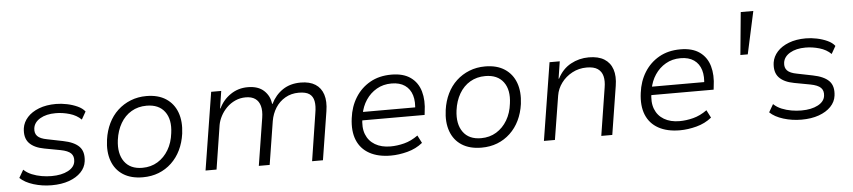

<svg xmlns="http://www.w3.org/2000/svg" viewBox="-43 -957 5407 1217"><g transform="rotate(-5 2661.0 -348.5)"><path d="M245 8Q185 8 130 -9Q75 -26 44 -56L73 -106Q95 -85 124.5 -73Q154 -61 186 -55.5Q218 -50 249 -50Q313 -50 354.5 -72Q396 -94 400 -131Q404 -163 385.5 -181.5Q367 -200 320 -209L218 -228Q153 -240 122.5 -273.5Q92 -307 100 -368Q106 -406 133.5 -436.5Q161 -467 207.5 -485Q254 -503 316 -503Q350 -503 386 -495.5Q422 -488 452.5 -474Q483 -460 499 -439L471 -390Q442 -419 397.5 -432Q353 -445 309 -445Q249 -445 210 -422Q171 -399 166 -361Q162 -330 179.5 -311.5Q197 -293 241 -285L340 -265Q411 -251 442.5 -218.5Q474 -186 466 -125Q461 -86 432 -56Q403 -26 355.5 -9Q308 8 245 8Z M825 8Q750 8 700 -24Q650 -56 629 -114.5Q608 -173 619 -250Q627 -306 649.5 -352.5Q672 -399 708 -432.5Q744 -466 790.5 -484.5Q837 -503 891 -503Q966 -503 1015.5 -470.5Q1065 -438 1086 -380.5Q1107 -323 1097 -246Q1089 -189 1066.5 -142.5Q1044 -96 1008 -62Q972 -28 926 -10Q880 8 825 8ZM827 -52Q882 -52 924.5 -78Q967 -104 994 -149.5Q1021 -195 1028 -255Q1040 -341 1002.5 -391.5Q965 -442 887 -442Q833 -442 790.5 -417Q748 -392 721.5 -346.5Q695 -301 687 -241Q676 -155 713 -103.5Q750 -52 827 -52Z M1224 0 1303 -494H1367L1350 -384H1353Q1378 -437 1426.5 -470Q1475 -503 1536 -503Q1603 -503 1639.5 -468.5Q1676 -434 1681 -384H1684Q1711 -439 1758.5 -471Q1806 -503 1873 -503Q1930 -503 1966 -480Q2002 -457 2016 -413.5Q2030 -370 2020 -308L1971 0H1902L1949 -302Q1957 -347 1951 -378Q1945 -409 1922.5 -424.5Q1900 -440 1855 -440Q1807 -440 1769 -418Q1731 -396 1707.5 -359Q1684 -322 1676 -276L1632 0H1563L1611 -302Q1618 -346 1609.5 -377Q1601 -408 1578 -424Q1555 -440 1518 -440Q1482 -440 1451 -426Q1420 -412 1396.5 -388.5Q1373 -365 1358 -336.5Q1343 -308 1338 -280L1294 0Z M2403 8Q2322 8 2267 -22.5Q2212 -53 2188.5 -110.5Q2165 -168 2176 -250Q2185 -323 2220.5 -380Q2256 -437 2314 -470Q2372 -503 2450 -503Q2526 -503 2572 -470Q2618 -437 2634.5 -379.5Q2651 -322 2640 -248L2638 -230H2222L2231 -283H2605L2580 -261Q2589 -318 2576.5 -359.5Q2564 -401 2531 -424Q2498 -447 2446 -447Q2393 -447 2351.5 -423Q2310 -399 2283 -358.5Q2256 -318 2247 -267L2244 -249Q2233 -186 2250 -142Q2267 -98 2307.5 -74Q2348 -50 2406 -50Q2448 -50 2493 -61.5Q2538 -73 2581 -104L2606 -55Q2564 -21 2509 -6.5Q2454 8 2403 8Z M2980 8Q2905 8 2855 -24Q2805 -56 2784 -114.5Q2763 -173 2774 -250Q2782 -306 2804.5 -352.5Q2827 -399 2863 -432.5Q2899 -466 2945.5 -484.5Q2992 -503 3046 -503Q3121 -503 3170.5 -470.5Q3220 -438 3241 -380.5Q3262 -323 3252 -246Q3244 -189 3221.5 -142.5Q3199 -96 3163 -62Q3127 -28 3081 -10Q3035 8 2980 8ZM2982 -52Q3037 -52 3079.5 -78Q3122 -104 3149 -149.5Q3176 -195 3183 -255Q3195 -341 3157.5 -391.5Q3120 -442 3042 -442Q2988 -442 2945.5 -417Q2903 -392 2876.5 -346.5Q2850 -301 2842 -241Q2831 -155 2868 -103.5Q2905 -52 2982 -52Z M3377 0 3456 -494H3521L3504 -385H3507Q3538 -445 3591 -474Q3644 -503 3706 -503Q3767 -503 3804.5 -479.5Q3842 -456 3856.5 -412.5Q3871 -369 3861 -308L3812 0H3742L3790 -304Q3797 -345 3789.5 -375.5Q3782 -406 3757.5 -423Q3733 -440 3687 -440Q3637 -440 3595 -417.5Q3553 -395 3526 -358.5Q3499 -322 3492 -279L3447 0Z M4242 8Q4161 8 4106 -22.5Q4051 -53 4027.5 -110.5Q4004 -168 4015 -250Q4024 -323 4059.5 -380Q4095 -437 4153 -470Q4211 -503 4289 -503Q4365 -503 4411 -470Q4457 -437 4473.5 -379.5Q4490 -322 4479 -248L4477 -230H4061L4070 -283H4444L4419 -261Q4428 -318 4415.5 -359.5Q4403 -401 4370 -424Q4337 -447 4285 -447Q4232 -447 4190.5 -423Q4149 -399 4122 -358.5Q4095 -318 4086 -267L4083 -249Q4072 -186 4089 -142Q4106 -98 4146.5 -74Q4187 -50 4245 -50Q4287 -50 4332 -61.5Q4377 -73 4420 -104L4445 -55Q4403 -21 4348 -6.5Q4293 8 4242 8Z M4665 -434 4691 -705H4771L4712 -434Z M5016 8Q4956 8 4901 -9Q4846 -26 4815 -56L4844 -106Q4866 -85 4895.5 -73Q4925 -61 4957 -55.5Q4989 -50 5020 -50Q5084 -50 5125.5 -72Q5167 -94 5171 -131Q5175 -163 5156.5 -181.5Q5138 -200 5091 -209L4989 -228Q4924 -240 4893.5 -273.5Q4863 -307 4871 -368Q4877 -406 4904.5 -436.5Q4932 -467 4978.5 -485Q5025 -503 5087 -503Q5121 -503 5157 -495.5Q5193 -488 5223.5 -474Q5254 -460 5270 -439L5242 -390Q5213 -419 5168.5 -432Q5124 -445 5080 -445Q5020 -445 4981 -422Q4942 -399 4937 -361Q4933 -330 4950.5 -311.5Q4968 -293 5012 -285L5111 -265Q5182 -251 5213.5 -218.5Q5245 -186 5237 -125Q5232 -86 5203 -56Q5174 -26 5126.5 -9Q5079 8 5016 8Z"/></g></svg>

Font: Nunito Sans 7pt Light
Style: Italic
Weight: 300
Italic angle: -9°
Designer: Vernon Adams
Foundry: Vernon Adams
Version: Version 3.101;gftools[0.9.27]